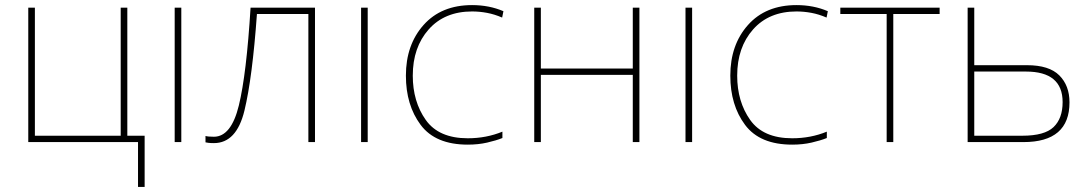

<svg xmlns="http://www.w3.org/2000/svg" viewBox="-20 -558 4283 754"><path d="M548 176H522V0H91V-528H117V-25H454V-528H480V-25H548Z M692 0H666V-528H692Z M1217 0V-528H964Q948 -267 918 -144Q888 -21 820 -21Q797 -21 787 -24V1Q791 2 799 3Q807 4 820 4Q909 4 940 -124Q971 -252 989 -503H1191V0Z M1424 0H1398V-528H1424Z M1817 10Q1858 10 1893 2Q1928 -6 1953 -16V-41Q1890 -15 1817 -15Q1703 -15 1652 -87Q1601 -159 1601 -261Q1601 -372 1663.5 -442.5Q1726 -513 1834 -513Q1863 -513 1892.5 -507.5Q1922 -502 1952 -489L1957 -514Q1901 -538 1834 -538Q1713 -538 1643.5 -460Q1574 -382 1574 -261Q1574 -145 1632 -67.5Q1690 10 1817 10Z M2104 -528V-289H2465V-528H2491V0H2465V-264H2104V0H2078V-528Z M2698 0H2672V-528H2698Z M3091 10Q3132 10 3167 2Q3202 -6 3227 -16V-41Q3164 -15 3091 -15Q2977 -15 2926 -87Q2875 -159 2875 -261Q2875 -372 2937.5 -442.5Q3000 -513 3108 -513Q3137 -513 3166.5 -507.5Q3196 -502 3226 -489L3231 -514Q3175 -538 3108 -538Q2987 -538 2917.5 -460Q2848 -382 2848 -261Q2848 -145 2906 -67.5Q2964 10 3091 10Z M3670 -503H3488V0H3462V-503H3280V-528H3670Z M3806 -302V-528H3780V0H3999Q4180 0 4180 -156Q4180 -222 4140 -262Q4100 -302 4013 -302ZM4153 -157Q4153 -93 4117.5 -59Q4082 -25 3995 -25H3806V-277H4009Q4153 -277 4153 -157Z"/></svg>

Font: Noto Sans UI Thin
Style: Regular
Weight: 250
Designer: Monotype Design Team
Foundry: Monotype Imaging Inc.
Version: Version 1.901